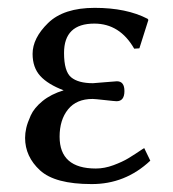

<svg xmlns="http://www.w3.org/2000/svg" viewBox="-20 -459 441 489"><path d="M220.2 -398.9Q143.1 -398.9 143.1 -324.2Q143.1 -277.3 161.1 -262.2Q179.2 -247.1 216.8 -247.1L246.1 -249.5Q274.9 -252 277.8 -252Q296.9 -252 296.9 -227.1Q296.9 -201.2 276.9 -201.2Q272.9 -201.2 247.1 -204.1Q221.2 -207 215.8 -207Q174.8 -207 153.3 -180.4Q131.8 -153.8 131.8 -110.8Q131.8 -29.8 224.1 -29.8Q246.1 -29.8 269 -38.3Q292 -46.9 306.9 -55.9Q321.8 -64.9 347.2 -82L362.8 -49.8Q298.8 10.3 212.9 9.8Q120.1 9.8 82 -25.1Q43.9 -60.1 43.9 -107.9Q43.9 -120.1 46.9 -133.1Q49.8 -146 58.3 -165Q66.9 -184.1 88.4 -201.7Q109.9 -219.2 142.1 -229Q102.1 -244.1 82.5 -265.6Q63 -287.1 63 -321.8Q63 -361.8 102.5 -400.4Q142.1 -439 221.2 -439Q302.2 -439 356 -411.1L357.9 -408.2L335 -335.9L321.8 -335Q285.2 -398.9 220.2 -398.9Z"/></svg>

Font: Biolilbert
Style: Regular
Weight: 400
Designer: Philipp H. Poll
Foundry: Philipp H. Poll
Version: Version 1.1.0